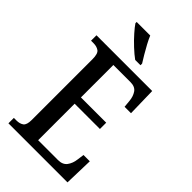

<svg xmlns="http://www.w3.org/2000/svg" viewBox="-277 -1016 1101 1101"><g transform="rotate(45 273.0 -465.5)"><path d="M29 0V-44H50Q77 -44 93.5 -56Q110 -68 110 -108V-601Q110 -646 92.5 -658Q75 -670 50 -670H29V-714H481L485 -538H433L429 -581Q426 -615 410 -638.5Q394 -662 357 -662H218V-399H423V-348H218V-52H379Q417 -52 434.5 -76Q452 -100 456 -133L462 -176H513L508 0ZM286 -771Q261 -789 230.5 -817.5Q200 -846 174.5 -875Q149 -904 138 -921V-931H248Q257 -909 271.5 -882Q286 -855 301.5 -829Q317 -803 329 -784V-771Z"/></g></svg>

Font: Noto Serif Armenian Condensed Medium
Style: Regular
Weight: 500
Width: 3
Designer: Monotype Design Team
Foundry: Monotype Imaging Inc.
Version: Version 2.008; ttfautohint (v1.8.4.7-5d5b)